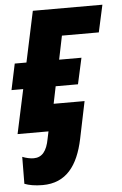

<svg xmlns="http://www.w3.org/2000/svg" viewBox="-63 -587 552 866"><g transform="rotate(-5 213.0 -154.5)"><path d="M95 239C202 239 256 165 281 47L316 -122H176L192 -200H293L319 -318H218L240 -425H407L434 -548H119L70 -318H17L-8 -200H45L2 0H142L135 33C125 88 103 115 65 115C50 115 31 111 14 104L13 226C33 234 61 239 95 239Z"/></g></svg>

Font: Noto Sans Display SemiCondensed Extra
Style: Italic
Weight: 800
Width: 4
Italic angle: -12°
Designer: Monotype Design Team
Foundry: Monotype Imaging Inc.
Version: Version 1.900